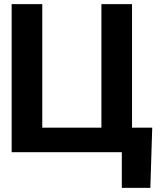

<svg xmlns="http://www.w3.org/2000/svg" viewBox="-20 -731 777 922"><path d="M36 0H565V171H702L711 -118H614V-711H467V-118H183V-711H36Z"/></svg>

Font: Asimov Pro
Style: Bd
Weight: 700
Designer: Google
Version: Version 2.000980; 2014